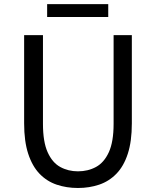

<svg xmlns="http://www.w3.org/2000/svg" viewBox="-20 -905 761 938"><path d="M360.8 13.4Q304.7 13.4 256.8 -2.9Q208.8 -19.2 173.2 -56.1Q137.7 -93 117.8 -153.8Q97.9 -214.5 97.9 -302.4V-733.4H189.9V-299.9Q189.9 -212.2 212.7 -161.4Q235.5 -110.5 274.3 -89.3Q313.1 -68 360.8 -68Q409.8 -68 449 -89.3Q488.3 -110.5 511.7 -161.4Q535 -212.2 535 -299.9V-733.4H624.1V-302.4Q624.1 -214.5 604.3 -153.8Q584.6 -93 548.6 -56.1Q512.7 -19.2 464.6 -2.9Q416.5 13.4 360.8 13.4ZM210.3 -821.8V-884.8H508.8V-821.8Z"/></svg>

Font: Shanggu Sans SC VF
Style: Regular
Weight: 250
Designer: GuiWonder
Version: Version 1.021